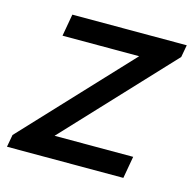

<svg xmlns="http://www.w3.org/2000/svg" viewBox="-94 -581 670 663"><g transform="rotate(15 240.5 -249.5)"><path d="M-6 -44 346 -420H72L86 -499H495L487 -455L135 -79H416L402 0H-14Z"/></g></svg>

Font: Bai Jamjuree Medium
Style: Italic
Weight: 500
Italic angle: -10°
Version: Version 1.000; ttfautohint (v1.6)